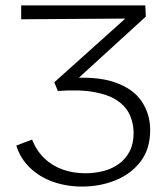

<svg xmlns="http://www.w3.org/2000/svg" viewBox="-20 -678 616 707"><path d="M283 9Q225 9 175.5 -8.5Q126 -26 90.5 -60Q55 -94 40 -142L98 -164Q115 -122 144 -94.5Q173 -67 211.5 -53.5Q250 -40 294 -40Q330 -40 362 -48.5Q394 -57 418.5 -75Q443 -93 457.5 -121Q472 -149 472 -189Q472 -222 459 -252.5Q446 -283 415 -305.5Q384 -328 329.5 -338.5Q275 -349 193 -343L180 -375L473 -638L496 -610L58 -607V-658H515L517 -617L229 -354L220 -389Q332 -399 401 -375.5Q470 -352 501.5 -305Q533 -258 533 -199Q533 -129 497.5 -83Q462 -37 405 -14Q348 9 283 9Z"/></svg>

Font: Ysabeau Office Light
Style: Regular
Weight: 300
Designer: Christian Thalmann (Catharsis Fonts)
Version: Version 2.001;gftools[0.9.30]; featfreeze: tnum,lnum,ss02